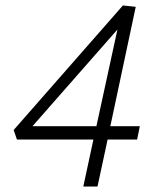

<svg xmlns="http://www.w3.org/2000/svg" viewBox="-20 -683 562 703"><path d="M492 -221 482 -172H374L337 0H285L322 -172H42L30 -207L430 -663L477 -658L384 -221ZM99 -221H333L410 -575Z"/></svg>

Font: EauTestInfant Semilight
Style: Italic
Weight: 300
Italic angle: -12°
Designer: Christian Thalmann (Catharsis Fonts)
Version: Version 0.001;PS 000.001;hotconv 1.0.88;makeotf.lib2.5.64775